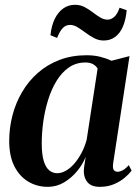

<svg xmlns="http://www.w3.org/2000/svg" viewBox="-20 -750 572 782"><path d="M441 -86Q438 -65.5 443.2 -58Q448.5 -50.5 459 -50.5Q468.5 -50.5 480.2 -56.8Q492 -63 504.5 -77.5L516 -55Q506 -41.5 487.8 -26Q469.5 -10.5 444 0.2Q418.5 11 386.5 11Q349.5 11 334 -10.8Q318.5 -32.5 322 -65L329 -111.5Q317.5 -81.5 294.5 -53.5Q271.5 -25.5 241 -7.2Q210.5 11 174.5 11Q130.5 11 94.8 -10.5Q59 -32 38.2 -73.5Q17.5 -115 17.5 -175.5Q17.5 -229 30.8 -280Q44 -331 70 -375.2Q96 -419.5 134 -453Q172 -486.5 222 -505.8Q272 -525 333 -525Q362.5 -525 387.8 -518.8Q413 -512.5 434 -502.5L507.5 -521.5ZM377.5 -470.5Q372.5 -480.5 360 -488Q347.5 -495.5 328 -495.5Q289.5 -495.5 260.2 -475Q231 -454.5 210 -420Q189 -385.5 175.8 -342.5Q162.5 -299.5 156.2 -254Q150 -208.5 150 -166.5Q150 -121 158.2 -94.2Q166.5 -67.5 180.8 -56Q195 -44.5 213 -44.5Q230.5 -44.5 248.5 -54.8Q266.5 -65 282.8 -83.8Q299 -102.5 312.2 -127.5Q325.5 -152.5 333 -181ZM185.5 -606.5Q189.5 -645.5 203 -673Q216.5 -700.5 237.5 -715.5Q258.5 -730.5 285.5 -730.5Q307 -730.5 324.5 -721.2Q342 -712 357.5 -700Q373 -688 388 -679Q403 -670 419 -670Q431.5 -670 444.5 -680.5Q457.5 -691 467 -718.5L496 -708.5Q492.5 -670 480.8 -642.2Q469 -614.5 449.2 -599.8Q429.5 -585 402 -585Q382 -585 363.8 -594.5Q345.5 -604 328.5 -616.8Q311.5 -629.5 296 -639Q280.5 -648.5 265.5 -648.5Q248 -648.5 235.8 -636Q223.5 -623.5 212.5 -595.5Z"/></svg>

Font: Merriweather 120pt SemiBold
Style: Italic
Weight: 600
Italic angle: -7.8°
Version: Version 2.101